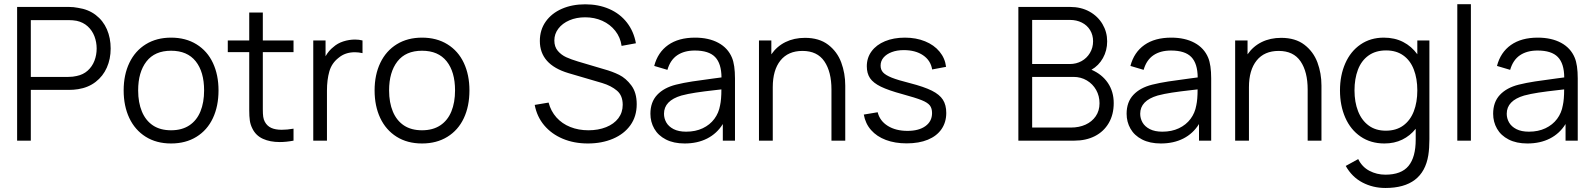

<svg xmlns="http://www.w3.org/2000/svg" viewBox="-20 -682 7724 931"><path d="M311.5 -309.1Q334 -309.1 351.6 -313.5Q383.3 -319.8 405.3 -339.6Q427.2 -359.4 438 -387.5Q448.7 -415.5 448.7 -446.8Q448.7 -477.5 438 -505.9Q427.2 -534.2 405.3 -554.2Q383.3 -574.2 351.6 -581.1Q333.5 -584.5 311.5 -584.5H129.4V-309.1ZM63 0V-648.4H313.5Q336.9 -648.4 358.4 -644Q408.2 -636.7 444.1 -609.4Q480 -582 498.3 -540Q516.6 -498 516.6 -446.8Q516.6 -396 498 -354.2Q479.5 -312.5 443.8 -284.9Q408.2 -257.3 358.4 -249.5Q336.9 -246.1 313.5 -246.1H129.4V0Z M809.6 -50.3Q862.3 -50.3 898.2 -74.2Q934.1 -98.1 951.9 -141.6Q969.7 -185.1 969.7 -243.7Q969.7 -333.5 929 -384.8Q888.2 -436 809.6 -436Q730.5 -436 690.2 -384Q649.9 -332 649.9 -243.7Q649.9 -184.6 668.2 -140.9Q686.5 -97.2 721.9 -73.7Q757.3 -50.3 809.6 -50.3ZM809.6 13.7Q738.3 13.7 686.3 -19Q634.3 -51.8 606.9 -109.9Q579.6 -168 579.6 -243.7Q579.6 -319.3 607.4 -377.4Q635.3 -435.5 687.3 -467.5Q739.3 -499.5 809.6 -499.5Q880.9 -499.5 933.1 -467Q985.4 -434.6 1012.5 -376.7Q1039.6 -318.8 1039.6 -243.7Q1039.6 -167 1012.2 -108.9Q984.9 -50.8 932.6 -18.6Q880.4 13.7 809.6 13.7Z M1254.4 -429.2V-151.9Q1254.4 -129.9 1256.3 -116Q1258.3 -102.1 1264.2 -91.3Q1275.4 -70.8 1295.4 -61.8Q1315.4 -52.7 1346.2 -52.7Q1372.1 -52.7 1403.3 -58.1V0Q1367.7 6.8 1336.4 6.8Q1289.6 6.8 1255.1 -8.8Q1220.7 -24.4 1204.1 -58.1Q1194.3 -77.1 1191.4 -97.4Q1188.5 -117.7 1188.5 -147.9V-429.2H1084.5V-485.8H1188.5V-621.1H1254.4V-485.8H1403.3V-429.2Z M1596.7 -454.1Q1616.7 -472.2 1644.8 -481.2Q1672.9 -490.2 1701.7 -490.2Q1720.7 -490.2 1737.8 -485.8V-424.3Q1718.8 -428.7 1700.7 -428.7Q1653.8 -428.7 1622.1 -401.9Q1588.4 -376 1576.9 -335.4Q1565.4 -294.9 1565.4 -242.7V0H1499V-485.8H1558.6V-409.2Q1574.2 -437 1596.7 -454.1Z M2026.4 -50.3Q2079.1 -50.3 2115 -74.2Q2150.9 -98.1 2168.7 -141.6Q2186.5 -185.1 2186.5 -243.7Q2186.5 -333.5 2145.8 -384.8Q2105 -436 2026.4 -436Q1947.3 -436 1907 -384Q1866.7 -332 1866.7 -243.7Q1866.7 -184.6 1885 -140.9Q1903.3 -97.2 1938.7 -73.7Q1974.1 -50.3 2026.4 -50.3ZM2026.4 13.7Q1955.1 13.7 1903.1 -19Q1851.1 -51.8 1823.7 -109.9Q1796.4 -168 1796.4 -243.7Q1796.4 -319.3 1824.2 -377.4Q1852.1 -435.5 1904.1 -467.5Q1956.1 -499.5 2026.4 -499.5Q2097.7 -499.5 2149.9 -467Q2202.1 -434.6 2229.2 -376.7Q2256.3 -318.8 2256.3 -243.7Q2256.3 -167 2229 -108.9Q2201.7 -50.8 2149.4 -18.6Q2097.2 13.7 2026.4 13.7Z M2830.6 13.7Q2763.2 13.7 2708.7 -9.3Q2654.3 -32.2 2618.9 -74.2Q2583.5 -116.2 2572.8 -173.3L2640.1 -184.6Q2650.9 -143.1 2678.2 -112.5Q2705.6 -82 2745.4 -66.2Q2785.2 -50.3 2833.5 -50.3Q2880.9 -50.3 2918.9 -65.4Q2957 -80.6 2978.3 -108.6Q2999.5 -136.7 2999.5 -173.8Q2999.5 -218.8 2971.7 -242.4Q2943.8 -266.1 2900.4 -279.3L2735.8 -327.6Q2597.7 -369.1 2597.7 -483.4Q2597.7 -537.1 2626.2 -577.4Q2654.8 -617.7 2704.6 -639.4Q2754.4 -661.1 2817.9 -661.1Q2882.3 -661.1 2934.3 -638.4Q2986.3 -615.7 3019.8 -572.8Q3053.2 -529.8 3063.5 -472.2L2994.1 -459.5Q2988.3 -501 2963.4 -532.5Q2938.5 -564 2900.6 -581.1Q2862.8 -598.1 2817.4 -598.1Q2774.9 -598.1 2741 -583.5Q2707 -568.8 2687.5 -543.2Q2668 -517.6 2668 -485.8Q2668 -455.1 2684.8 -435.3Q2701.7 -415.5 2725.8 -404.5Q2750 -393.6 2782.7 -383.8L2909.7 -346.2Q2949.2 -335.4 2982.2 -319.1Q3015.1 -302.7 3041.3 -267.8Q3067.4 -232.9 3067.4 -176.8Q3067.4 -117.7 3036.9 -75Q3006.3 -32.2 2952.4 -9.3Q2898.4 13.7 2830.6 13.7Z M3307.1 -43.5Q3352.5 -43.5 3387.5 -60.1Q3422.4 -76.7 3443.8 -105.5Q3465.3 -134.3 3471.7 -171.4Q3478 -199.7 3478 -248.5Q3460.4 -247.1 3452.6 -245.6Q3391.6 -238.8 3353.5 -232.9Q3315.4 -227.1 3284.2 -218.8Q3199.7 -193.8 3199.7 -130.4Q3199.7 -107.9 3210.9 -88.1Q3222.2 -68.4 3246.3 -55.9Q3270.5 -43.5 3307.1 -43.5ZM3529.3 -402.3Q3543.9 -367.2 3543.9 -301.8V0H3484.9V-80.6Q3456.1 -34.2 3408.9 -10.3Q3361.8 13.7 3299.8 13.7Q3246.6 13.7 3209 -5.6Q3171.4 -24.9 3152.6 -57.9Q3133.8 -90.8 3133.8 -130.4Q3133.8 -187 3166.5 -221.9Q3199.2 -256.8 3257.8 -271.5Q3293 -280.3 3336.9 -287.1Q3380.9 -293.9 3438.5 -301.3L3478.5 -306.6Q3478 -374 3447.5 -405.5Q3417 -437 3349.1 -437Q3297.9 -437 3263.9 -414.1Q3230 -391.1 3216.3 -343.3L3152.3 -362.3Q3169.4 -428.2 3220 -463.9Q3270.5 -499.5 3350.1 -499.5Q3416.5 -499.5 3463.1 -474.4Q3509.8 -449.2 3529.3 -402.3Z M3883.3 -498.5Q3952.1 -498.5 3995.8 -465.1Q4039.6 -431.6 4059.1 -379.2Q4078.6 -326.7 4078.6 -267.1V0H4011.7V-248Q4011.7 -334 3977.3 -384.5Q3942.9 -435.1 3871.1 -435.1Q3801.8 -435.1 3764.4 -388.7Q3727.1 -342.3 3727.1 -259.3V0H3660.2V-485.8H3720.2V-418.5Q3747.1 -457.5 3788.8 -478Q3830.6 -498.5 3883.3 -498.5Z M4376.5 13.2Q4319.8 13.2 4275.6 -3.4Q4231.4 -20 4203.9 -51.3Q4176.3 -82.5 4168.5 -126.5L4235.8 -137.7Q4246.1 -95.7 4284.9 -71.5Q4323.7 -47.4 4380.4 -47.4Q4435.5 -47.4 4467.5 -70.6Q4499.5 -93.8 4499.5 -133.8Q4499.5 -156.7 4488.8 -170.7Q4478 -184.6 4449 -196.3Q4419.9 -208 4355.5 -225.6Q4288.6 -243.7 4251.5 -261.7Q4214.4 -279.8 4198.7 -303Q4183.1 -326.2 4183.1 -360.8Q4183.1 -401.9 4206.3 -433.3Q4229.5 -464.8 4271.5 -482.2Q4313.5 -499.5 4367.7 -499.5Q4421.9 -499.5 4465.6 -481.7Q4509.3 -463.9 4535.9 -431.6Q4562.5 -399.4 4567.4 -357.9L4500 -345.2Q4492.7 -389.2 4455.8 -414.1Q4418.9 -439 4362.3 -439Q4329.6 -439 4304.2 -429.4Q4278.8 -419.9 4264.4 -403.1Q4250 -386.2 4250 -363.8Q4250 -343.8 4262.2 -330.6Q4274.4 -317.4 4304.2 -305.4Q4334 -293.5 4392.6 -278.8Q4460.9 -261.2 4498.5 -242.4Q4536.1 -223.6 4552.2 -198.2Q4568.4 -172.9 4568.4 -134.3Q4568.4 -89.4 4545.4 -55.9Q4522.5 -22.5 4479.2 -4.6Q4436 13.2 4376.5 13.2Z M5172.9 -63.5Q5212.4 -63.5 5243.7 -77.6Q5274.9 -91.8 5293.2 -118.4Q5311.5 -145 5311.5 -181.2Q5311.5 -216.8 5295.2 -245.8Q5278.8 -274.9 5250 -292Q5221.2 -309.1 5185.1 -309.1H4984.9V-63.5ZM4984.9 -585.4V-371.6H5168Q5198.7 -371.6 5224.4 -385.7Q5250 -399.9 5265.1 -425.3Q5280.3 -450.7 5280.3 -481.9Q5280.3 -512.2 5265.9 -535.9Q5251.5 -559.6 5225.8 -572.5Q5200.2 -585.4 5168 -585.4ZM5272.5 -343.8Q5323.7 -321.8 5352.1 -279.8Q5380.4 -237.8 5380.4 -182.1Q5380.4 -126.5 5356.2 -85.2Q5332 -43.9 5289.1 -22Q5246.1 0 5189 0H4918V-648.4H5168.5Q5221.7 -648.4 5262.5 -626Q5303.2 -603.5 5325.9 -565.2Q5348.6 -526.9 5348.6 -481.4Q5348.6 -437 5328.1 -400.4Q5307.6 -363.8 5272.5 -343.8Z M5616.2 -43.5Q5661.6 -43.5 5696.5 -60.1Q5731.4 -76.7 5752.9 -105.5Q5774.4 -134.3 5780.8 -171.4Q5787.1 -199.7 5787.1 -248.5Q5769.5 -247.1 5761.7 -245.6Q5700.7 -238.8 5662.6 -232.9Q5624.5 -227.1 5593.3 -218.8Q5508.8 -193.8 5508.8 -130.4Q5508.8 -107.9 5520 -88.1Q5531.2 -68.4 5555.4 -55.9Q5579.6 -43.5 5616.2 -43.5ZM5838.4 -402.3Q5853 -367.2 5853 -301.8V0H5793.9V-80.6Q5765.1 -34.2 5718 -10.3Q5670.9 13.7 5608.9 13.7Q5555.7 13.7 5518.1 -5.6Q5480.5 -24.9 5461.7 -57.9Q5442.9 -90.8 5442.9 -130.4Q5442.9 -187 5475.6 -221.9Q5508.3 -256.8 5566.9 -271.5Q5602.1 -280.3 5646 -287.1Q5689.9 -293.9 5747.6 -301.3L5787.6 -306.6Q5787.1 -374 5756.6 -405.5Q5726.1 -437 5658.2 -437Q5606.9 -437 5573 -414.1Q5539.1 -391.1 5525.4 -343.3L5461.4 -362.3Q5478.5 -428.2 5529.1 -463.9Q5579.6 -499.5 5659.2 -499.5Q5725.6 -499.5 5772.2 -474.4Q5818.8 -449.2 5838.4 -402.3Z M6192.4 -498.5Q6261.2 -498.5 6304.9 -465.1Q6348.6 -431.6 6368.2 -379.2Q6387.7 -326.7 6387.7 -267.1V0H6320.8V-248Q6320.8 -334 6286.4 -384.5Q6252 -435.1 6180.2 -435.1Q6110.8 -435.1 6073.5 -388.7Q6036.1 -342.3 6036.1 -259.3V0H5969.2V-485.8H6029.3V-418.5Q6056.2 -457.5 6097.9 -478Q6139.6 -498.5 6192.4 -498.5Z M6699.7 -48.3Q6750 -48.3 6784.2 -73.2Q6818.4 -98.1 6835.4 -142.1Q6852.5 -186 6852.5 -243.7Q6852.5 -301.3 6835.4 -345.2Q6818.4 -389.2 6784.4 -413.3Q6750.5 -437.5 6701.2 -437.5Q6650.4 -437.5 6615.7 -412.6Q6581.1 -387.7 6564.5 -343.8Q6547.9 -299.8 6547.9 -243.7Q6547.9 -187 6565.2 -142.8Q6582.5 -98.6 6616.5 -73.5Q6650.4 -48.3 6699.7 -48.3ZM6852.5 -485.8H6911.1V-6.8Q6911.1 37.6 6905.8 70.8Q6879.9 229.5 6697.8 229.5Q6637.2 229.5 6586.4 202.9Q6535.6 176.3 6505.4 122.6L6565.9 89.4Q6584.5 127.4 6620.1 146.2Q6655.8 165 6697.8 165Q6774.9 165 6809.8 122.6Q6844.7 80.1 6844.7 -4.9Q6844.7 -6.3 6844.7 -7.3V-57.6Q6817.4 -23.4 6779.3 -4.9Q6741.2 13.7 6692.9 13.7Q6626.5 13.7 6577.6 -19.8Q6528.8 -53.2 6503.2 -111.6Q6477.5 -169.9 6477.5 -243.7Q6477.5 -316.4 6503.2 -374.8Q6528.8 -433.1 6577.1 -466.3Q6625.5 -499.5 6689.9 -499.5Q6742.7 -499.5 6783.7 -478.5Q6824.7 -457.5 6852.5 -418.9Z M7112.3 0H7046.4V-661.6H7112.3Z M7393.6 -43.5Q7439 -43.5 7473.9 -60.1Q7508.8 -76.7 7530.3 -105.5Q7551.8 -134.3 7558.1 -171.4Q7564.5 -199.7 7564.5 -248.5Q7546.9 -247.1 7539.1 -245.6Q7478 -238.8 7439.9 -232.9Q7401.9 -227.1 7370.6 -218.8Q7286.1 -193.8 7286.1 -130.4Q7286.1 -107.9 7297.4 -88.1Q7308.6 -68.4 7332.8 -55.9Q7356.9 -43.5 7393.6 -43.5ZM7615.7 -402.3Q7630.4 -367.2 7630.4 -301.8V0H7571.3V-80.6Q7542.5 -34.2 7495.4 -10.3Q7448.2 13.7 7386.2 13.7Q7333 13.7 7295.4 -5.6Q7257.8 -24.9 7239 -57.9Q7220.2 -90.8 7220.2 -130.4Q7220.2 -187 7252.9 -221.9Q7285.6 -256.8 7344.2 -271.5Q7379.4 -280.3 7423.3 -287.1Q7467.3 -293.9 7524.9 -301.3L7564.9 -306.6Q7564.5 -374 7533.9 -405.5Q7503.4 -437 7435.5 -437Q7384.3 -437 7350.3 -414.1Q7316.4 -391.1 7302.7 -343.3L7238.8 -362.3Q7255.9 -428.2 7306.4 -463.9Q7356.9 -499.5 7436.5 -499.5Q7502.9 -499.5 7549.6 -474.4Q7596.2 -449.2 7615.7 -402.3Z"/></svg>

Font: Potro Sans Bangla
Style: Regular
Weight: 400
Designer: Jayed Ahsan Saad
Foundry: Codepotro
Version: Potro Sans Bangla; Version 0.905